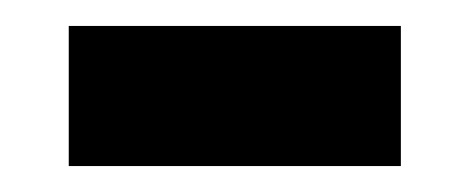

<svg xmlns="http://www.w3.org/2000/svg" viewBox="-20 -342 362 148"><path d="M33 -214V-322H289V-214Z"/></svg>

Font: Noto Sans Javanese SemiBold
Style: Regular
Weight: 600
Version: Version 2.004